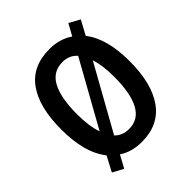

<svg xmlns="http://www.w3.org/2000/svg" viewBox="-217 -985 1076 1076"><g transform="rotate(-45 321.5 -446.5)"><path d="M593 -451Q593 -276 524.5 -179.5Q456 -83 322 -83Q242 -83 185 -121L145 -47L81 -81L128 -170Q87 -223 69 -293Q51 -363 51 -452Q51 -629 119 -723.5Q187 -818 323 -818Q404 -818 463 -777L501 -846L565 -811L519 -726Q593 -633 593 -451ZM174 -451Q174 -353 196 -293L410 -677Q377 -715 323 -715Q247 -715 210.5 -647.5Q174 -580 174 -451ZM470 -451Q470 -542 450 -601L237 -219Q270 -185 322 -185Q397 -185 433.5 -253Q470 -321 470 -451Z"/></g></svg>

Font: Noto Sans Kannada UI Condensed SemiBold
Style: Regular
Weight: 600
Width: 3
Designer: Jelle Bosma - Monotype Design Team
Foundry: Monotype Imaging Inc.
Version: Version 2.005; ttfautohint (v1.8.4.7-5d5b)